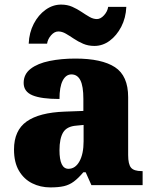

<svg xmlns="http://www.w3.org/2000/svg" viewBox="-20 -806 666 836"><path d="M199 10Q156 10 120 -8Q84 -26 62.5 -62.5Q41 -99 41 -155Q41 -238 96 -277Q151 -316 262 -320L343 -323V-375Q343 -431 330 -456.5Q317 -482 291 -482Q267 -482 253 -455Q239 -428 239 -375Q160 -375 121.5 -391Q83 -407 83 -445Q83 -483 113.5 -506.5Q144 -530 195.5 -540.5Q247 -551 308 -551Q423 -551 480.5 -513.5Q538 -476 538 -383V-131Q538 -91 550.5 -76Q563 -61 597 -61H601V0H378L353 -56H343Q321 -30 301.5 -15.5Q282 -1 258.5 4.5Q235 10 199 10ZM278 -71Q308 -71 326 -103.5Q344 -136 344 -191V-262L313 -259Q271 -256 255 -229.5Q239 -203 239 -152Q239 -71 278 -71ZM391 -606Q364 -606 342 -615.5Q320 -625 301.5 -637.5Q283 -650 266.5 -659.5Q250 -669 234 -669Q217 -669 202.5 -652.5Q188 -636 185 -616H105Q107 -664 127 -702.5Q147 -741 178.5 -763.5Q210 -786 246 -786Q273 -786 294.5 -776.5Q316 -767 334.5 -754.5Q353 -742 369.5 -732.5Q386 -723 402 -723Q418 -723 433 -739.5Q448 -756 451 -776H530Q528 -728 508 -689.5Q488 -651 457.5 -628.5Q427 -606 391 -606Z"/></svg>

Font: Noto Serif Tamil Black
Style: Italic
Weight: 900
Italic angle: -12°
Designer: Indian Type Foundry, Tom Grace, and the Monotype Design Team
Foundry: Monotype Imaging Inc.
Version: Version 2.003; ttfautohint (v1.8.4.7-5d5b)